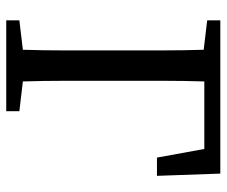

<svg xmlns="http://www.w3.org/2000/svg" viewBox="-74 -634 709 600"><g transform="rotate(90 280.0 -334.5)"><path d="M44 0V-41L136 -52Q138 -115 138 -179.5Q138 -244 138 -309V-359Q138 -424 138 -488Q138 -552 136 -617L44 -628V-669H523L530 -471H473L446 -619H235Q233 -555 233 -490Q233 -425 233 -359V-309Q233 -245 233 -181Q233 -117 235 -52L328 -41V0Z"/></g></svg>

Font: Source Serif Pro
Style: Regular
Weight: 400
Designer: Frank Grießhammer
Foundry: Adobe Systems Incorporated
Version: Version 2.000;PS 1.000;hotconv 16.6.51;makeotf.lib2.5.65220